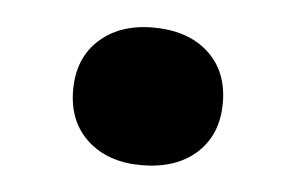

<svg xmlns="http://www.w3.org/2000/svg" viewBox="-29 -205 389 253"><g transform="rotate(5 165.5 -78.0)"><path d="M165 13Q121 13 94 -11.5Q67 -36 67 -78Q67 -120 94 -144.5Q121 -169 165 -169Q211 -169 238 -144.5Q265 -120 265 -78Q265 -36 238 -11.5Q211 13 165 13Z"/></g></svg>

Font: Roboto Serif 20pt SemiBold
Style: Regular
Weight: 600
Version: Version 1.008